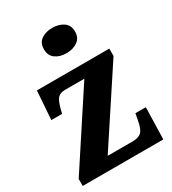

<svg xmlns="http://www.w3.org/2000/svg" viewBox="-187 -873 875 974"><g transform="rotate(-30 251.0 -386.0)"><path d="M7 0H479L484 -186H423L416 -150Q408 -102 391.5 -85.5Q375 -69 339 -69H193L472 -493V-536H48L36 -369H99L107 -400Q118 -440 132 -453.5Q146 -467 174 -467H286L7 -41ZM274 -624Q311 -624 338 -642.5Q365 -661 365 -698Q365 -736 338 -754Q311 -772 274 -772Q235 -772 209 -754Q183 -736 183 -698Q183 -661 209 -642.5Q235 -624 274 -624Z"/></g></svg>

Font: Noto Serif SemiCondensed Extra
Style: Regular
Weight: 800
Width: 4
Designer: Monotype Design Team
Foundry: Monotype Imaging Inc.
Version: Version 1.002